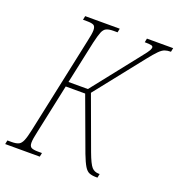

<svg xmlns="http://www.w3.org/2000/svg" viewBox="-154 -822 864 929"><g transform="rotate(20 277.5 -357.0)"><path d="M-25 0 -21 -20H0Q24 -20 36.5 -26Q49 -32 57 -51Q65 -70 73 -108L179 -606Q188 -645 188 -663Q188 -683 178 -688.5Q168 -694 144 -694H123L127 -714H305L301 -694H281Q257 -694 244 -688Q231 -682 223.5 -663.5Q216 -645 207 -606L160 -387H260L448 -625Q474 -657 479 -667Q484 -677 484 -682Q484 -689 475 -691.5Q466 -694 441 -694L445 -714H580L576 -694Q558 -694 545 -689.5Q532 -685 516.5 -669.5Q501 -654 474 -620L280 -375L379 -105Q399 -51 413 -35.5Q427 -20 449 -20H454L450 0H443Q422 0 408 -5.5Q394 -11 382.5 -30Q371 -49 356 -88L255 -362H155L101 -108Q92 -69 92 -50Q92 -31 102.5 -25.5Q113 -20 137 -20H157L153 0Z"/></g></svg>

Font: Noto Serif ExtraCondensed Thin
Style: Italic
Weight: 100
Width: 2
Italic angle: -12°
Designer: Monotype Design Team
Foundry: Monotype Imaging Inc.
Version: Version 2.013